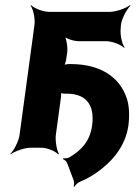

<svg xmlns="http://www.w3.org/2000/svg" viewBox="-20 -574 539 746"><path d="M338 -87C329 -21 292 12 250 37C243 41 231 42 225 41L224 44C230 46 239 53 241 60L266 126C268 132 269 145 266 150L269 152C271 146 282 137 287 134C310 124 334 112 355 97C412 57 467 -2 479 -87C484 -127 482 -162 473 -191C444 -279 364 -325 256 -325H246C241 -325 229 -323 226 -320L228 -317C231 -320 235 -332 236 -337L241 -369C244 -390 238 -427 229 -438L226 -435C235 -424 267 -414 285 -414H392C416 -414 451 -400 462 -388L464 -390C454 -403 446 -440 449 -464L450 -478C453 -502 473 -539 487 -552L485 -554C470 -542 431 -528 407 -528H171C147 -528 112 -542 101 -554L99 -552C109 -539 117 -502 114 -478L56 -50C53 -26 34 11 20 24L21 26C36 14 75 0 99 0H140C164 0 197 14 206 26L209 24C201 11 194 -26 197 -50L217 -197C218 -203 218 -215 215 -218L211 -215C214 -212 225 -210 230 -210H240C311 -210 349 -170 338 -87Z"/></svg>

Font: Asimov
Style: EdgeNarIt
Weight: 500
Designer: Google
Version: Version 2.000980: 2014